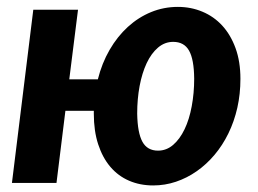

<svg xmlns="http://www.w3.org/2000/svg" viewBox="-20 -544 766 571"><path d="M695 -309.5Q695 -264.5 685.8 -223.5Q676.5 -182.5 659.2 -147.2Q642 -112 618 -83.5Q594 -55 565 -34.8Q536 -14.5 503.2 -3.5Q470.5 7.5 435.5 7.5Q396.5 7.5 364 -6.5Q331.5 -20.5 308.2 -47.8Q285 -75 272 -114.8Q259 -154.5 259 -206V-214.5H174.5L148 0H15.5L79 -515H212L186 -308H271Q283 -356 306 -395.8Q329 -435.5 360.2 -464Q391.5 -492.5 429.2 -508Q467 -523.5 509 -523.5Q548 -523.5 582 -509.2Q616 -495 641 -467.8Q666 -440.5 680.5 -400.8Q695 -361 695 -309.5ZM450 -96Q475 -96 495 -113.2Q515 -130.5 529 -159.8Q543 -189 550.2 -228Q557.5 -267 557.5 -310Q557 -367.5 542.2 -393.5Q527.5 -419.5 495 -419.5Q470 -419.5 450 -402.5Q430 -385.5 416.2 -356.2Q402.5 -327 395.2 -288.2Q388 -249.5 388 -206Q389 -149 403.5 -122.5Q418 -96 450 -96Z"/></svg>

Font: Lato Heavy
Style: Italic
Weight: 800
Italic angle: -7°
Designer: Lukasz Dziedzic
Foundry: tyPoland Lukasz Dziedzic
Version: Version 2.007; 2014-02-27